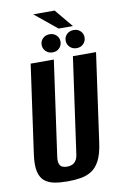

<svg xmlns="http://www.w3.org/2000/svg" viewBox="-93 -881 601 946"><g transform="rotate(-10 207.5 -408.0)"><path d="M167.5 12Q131.7 12 102.6 6.8Q73.5 1.6 53.6 -14.1Q33.7 -29.8 26 -61.5Q18.4 -93.1 25.7 -146.8L88 -591H204L137 -114.4Q134.4 -92.5 139.1 -80.5Q143.7 -68.4 154.1 -64.1Q164.4 -59.9 177 -59.9Q190 -59.9 201.3 -64.1Q212.6 -68.4 221.2 -80.5Q229.8 -92.5 232.4 -114.4L299.4 -591H415.1L352.9 -147.5Q345.5 -93.8 329.2 -61.8Q312.8 -29.8 288.7 -14.1Q264.6 1.6 234 6.8Q203.4 12 167.5 12ZM204.8 -626.7Q184.6 -626.7 170.9 -640Q157.3 -653.3 157.3 -672.5Q157.3 -691.8 170.9 -704.6Q184.6 -717.4 204.8 -717.4Q225.1 -717.4 238.4 -704.6Q251.7 -691.8 251.7 -672.5Q251.7 -653.3 238.4 -640Q225.1 -626.7 204.8 -626.7ZM325.1 -626.7Q304.8 -626.7 291.2 -640Q277.5 -653.3 277.5 -672.5Q277.5 -691.8 291.2 -704.6Q304.8 -717.4 325.1 -717.4Q345.3 -717.4 358.6 -704.6Q372 -691.8 372 -672.5Q372 -653.3 358.6 -640Q345.3 -626.7 325.1 -626.7ZM253.5 -737.3 142.7 -828H249.7L325.2 -737.3Z"/></g></svg>

Font: Alumni Sans Thin
Style: Italic
Weight: 100
Italic angle: -8°
Designer: Robert E. Leuschke
Foundry: Robert E. Leuschke
Version: Version 1.016